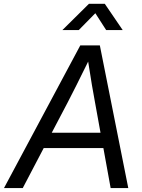

<svg xmlns="http://www.w3.org/2000/svg" viewBox="-53 -959 726 979"><path d="M-32.7 0 356.4 -727.5H456.1L601.1 0H511.2L474.1 -204.1H169.9L63 0ZM210.9 -282.2H459.5L431.2 -438.5Q423.8 -477.1 415.8 -524.7Q407.7 -572.3 396.5 -645Q360.8 -572.3 336.9 -524.7Q313 -477.1 293 -438.5ZM348.6 -805.7H265.6V-806.2L400.4 -939.5H481.4L572.3 -806.2V-805.7H488.3L433.1 -891.6Z"/></svg>

Font: Inter Display
Style: Italic
Weight: 400
Italic angle: -9.39999°
Designer: Rasmus Andersson
Foundry: rsms
Version: Version 4.000;git-a52131595